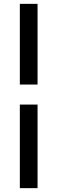

<svg xmlns="http://www.w3.org/2000/svg" viewBox="-20 -740 298 997"><path d="M83 -301V-720H175V-301ZM83 237V-197H175V237Z"/></svg>

Font: Narnoor ExtraBold
Style: Regular
Weight: 800
Designer: S. Sridhar Murthy
Foundry: SIL International
Version: Version 3.000